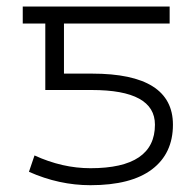

<svg xmlns="http://www.w3.org/2000/svg" viewBox="-20 -542 578 573"><path d="M250 -40Q442.4 -40 442.4 -169.9Q442.4 -273.4 253.9 -273.4H115.2V-471.7H47.9V-522.5H486.3V-471.7H170.9V-322.3H254.9Q496.1 -322.3 496.1 -169.9Q496.1 -84 433.6 -36.6Q371.1 10.7 250 10.7Q156.2 10.7 66.4 -29.3L83 -78.1Q166 -40 250 -40Z"/></svg>

Font: Gen Shin Gothic Light
Style: Regular
Weight: 200
Designer: [Source Han Sans]
Ryoko NISHIZUKA  (kana & ideographs); Paul D. Hunt (Latin, Greek & Cyrillic); Wenlong ZHANG  (bopomofo
Version: Version 1.002.20150607